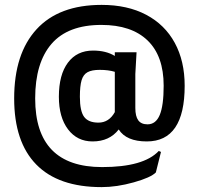

<svg xmlns="http://www.w3.org/2000/svg" viewBox="-20 -682 818 786"><path d="M534 -379V-240Q534 -206 546 -189.5Q558 -173 584 -173Q618 -173 634 -211.5Q650 -250 650 -331Q650 -453 584 -516.5Q518 -580 395 -580Q258 -580 191 -502.5Q124 -425 124 -279Q124 2 398 2Q568 2 630 -64L639 -60L618 24Q597 45 527.5 64.5Q458 84 396 84Q219 84 128.5 -8.5Q38 -101 38 -279Q38 -462 129.5 -562Q221 -662 396 -662Q502 -662 578.5 -621.5Q655 -581 695.5 -506.5Q736 -432 736 -331Q736 -103 581 -103Q497 -103 466 -152Q428 -103 359 -103Q296 -103 258.5 -152.5Q221 -202 221 -286Q221 -376 258 -425.5Q295 -475 361 -475Q414 -475 450 -453V-468H539ZM450 -223V-388Q424 -396 388 -396Q356 -396 338.5 -386.5Q321 -377 314 -353.5Q307 -330 307 -286Q307 -227 324.5 -203.5Q342 -180 383 -180Q426 -180 450 -223Z"/></svg>

Font: Farro
Style: Regular
Weight: 400
Designer: Aceler Chua
Foundry: Grayscale Limited
Version: Version 1.101